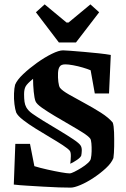

<svg xmlns="http://www.w3.org/2000/svg" viewBox="-20 -847 576 877"><path d="M43 -4 50 -190H117L137 -88Q163 -80 196.5 -72.5Q230 -65 258.5 -60Q287 -55 298 -55Q305 -55 320 -62.5Q335 -70 352 -80.5Q369 -91 381.5 -102.5Q394 -114 395 -123Q398 -136 398.5 -155.5Q399 -175 397.5 -192Q396 -209 392 -214Q384 -225 358 -241.5Q332 -258 298 -277.5Q264 -297 230.5 -317Q197 -337 172 -354.5Q147 -372 142 -385Q137 -398 134 -428.5Q131 -459 131 -487Q104 -465 97 -452Q90 -439 90 -417Q90 -396 92 -382Q94 -368 100 -357Q109 -341 127.5 -328Q146 -315 178 -295Q211 -275 248.5 -252.5Q286 -230 314.5 -211Q343 -192 349 -181Q354 -172 353.5 -158.5Q353 -145 351 -136Q347 -127 331.5 -116.5Q316 -106 301 -99Q303 -115 303.5 -133Q304 -151 299 -158Q291 -168 266.5 -184Q242 -200 209 -219.5Q176 -239 143 -259.5Q110 -280 85.5 -299Q61 -318 54 -333Q49 -347 46 -371Q43 -395 44 -420Q45 -445 49 -460Q58 -482 86 -508.5Q114 -535 149 -560Q184 -585 216.5 -601Q249 -617 268 -617Q276 -617 302.5 -615Q329 -613 363.5 -610Q398 -607 431 -603.5Q464 -600 486 -596L478 -420H413L394 -526Q380 -532 358 -538.5Q336 -545 314 -549Q292 -553 279 -553Q259 -553 253 -543Q246 -534 245 -513.5Q244 -493 246.5 -473Q249 -453 254 -446Q264 -433 295.5 -415Q327 -397 366 -376Q405 -355 440.5 -332.5Q476 -310 495 -287Q500 -273 501 -242.5Q502 -212 501.5 -179Q501 -146 498 -125Q489 -102 463.5 -78.5Q438 -55 407 -34.5Q376 -14 347.5 -2Q319 10 303 10Q283 10 249 9Q215 8 176.5 5.5Q138 3 102.5 1Q67 -1 43 -4ZM249 -653 144 -791 184 -827 284 -744H293L393 -827L433 -791L327 -653Z"/></svg>

Font: Grenze Gotisch SemiBold
Style: Regular
Weight: 600
Designer: Renata Polastri
Foundry: Omnibus-Type
Version: Version 1.001